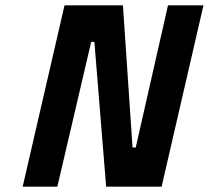

<svg xmlns="http://www.w3.org/2000/svg" viewBox="-20 -700 783 720"><path d="M65 0 222 -680H441L477 -147H489L610 -680H743L586 0H378L334 -543H322L195 0Z"/></svg>

Font: Titillium Web
Style: Bold Italic
Weight: 700
Italic angle: -13°
Version: Version 1.002;PS 57.000;hotconv 1.0.70;makeotf.lib2.5.55311